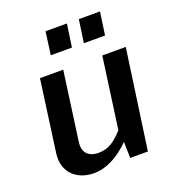

<svg xmlns="http://www.w3.org/2000/svg" viewBox="-134 -826 846 938"><g transform="rotate(-20 289.5 -356.5)"><path d="M320 -723H209L193 -604H303ZM492 -723H382L365 -604H475ZM195 10C255 10 321 -20 384 -84L386 0H478L551 -517H429L378 -147C337 -102 303 -76 251 -76C193 -76 169 -110 177 -162L226 -517H105L54 -145C41 -50 104 9 195 10Z"/></g></svg>

Font: United Sans SemiBold
Style: Italic
Weight: 600
Italic angle: -8°
Designer: Pablo Impallari, Rodrigo Fuenzalida (Modified by Dan O. Williams)
Version: Version 1.000;PS 001.000;hotconv 1.0.88;makeotf.lib2.5.64775